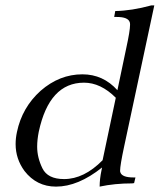

<svg xmlns="http://www.w3.org/2000/svg" viewBox="-20 -692 593 713"><path d="M449 -514Q463 -578 463 -600Q463 -606 462 -609Q456 -629 414 -629H404L408 -651Q469 -652 542 -672H553L441 -148Q426 -78 426 -58Q426 -54 427 -52Q433 -33 476 -33H483L478 -12L471 -11Q406 -11 350 1Q350 -27 357 -60L359 -70Q270 1 188 1Q116 1 71 -57Q38 -102 38 -157Q38 -179 43 -202Q62 -293 131 -355Q201 -416 286 -416Q363 -416 416 -357ZM410 -329Q354 -385 292 -385Q163 -385 124 -203Q118 -173 118 -147Q118 -107 137.5 -67Q157 -27 218 -27Q292 -27 361 -97Z"/></svg>

Font: New Athena Unicode
Style: Italic
Weight: 400
Designer: J. Rusten 1997; rev. by R. Hancock 2001, 2002, rev. by D. Mastronarde 2002-2019
Foundry: Society for Classical Studies (formerly American Philological Association)
Version: Version 5.008